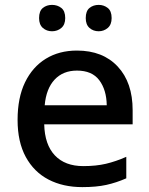

<svg xmlns="http://www.w3.org/2000/svg" viewBox="-20 -849 612 786"><path d="M295 -642Q401 -642 462 -576.5Q523 -511 523 -398V-340H161Q163 -257 204.5 -213Q246 -169 321 -169Q373 -169 413.5 -178.5Q454 -188 497 -207V-119Q456 -101 415 -92Q374 -83 317 -83Q238 -83 178.5 -114Q119 -145 85.5 -206.5Q52 -268 52 -358Q52 -449 82.5 -512Q113 -575 167.5 -608.5Q222 -642 295 -642ZM295 -560Q238 -560 203.5 -523Q169 -486 163 -418H417Q416 -481 386.5 -520.5Q357 -560 295 -560ZM140 -775Q140 -804 155.5 -816.5Q171 -829 193 -829Q215 -829 231 -816.5Q247 -804 247 -775Q247 -748 231 -734.5Q215 -721 193 -721Q171 -721 155.5 -734.5Q140 -748 140 -775ZM331 -775Q331 -804 346.5 -816.5Q362 -829 384 -829Q405 -829 421 -816.5Q437 -804 437 -775Q437 -748 421 -734.5Q405 -721 384 -721Q362 -721 346.5 -734.5Q331 -748 331 -775Z"/></svg>

Font: Noto Sans Telugu UI Medium
Style: Regular
Weight: 500
Designer: Jelle Bosma - Monotype Design Team
Foundry: Monotype Imaging Inc.
Version: Version 2.005; ttfautohint (v1.8.4.7-5d5b)